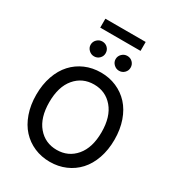

<svg xmlns="http://www.w3.org/2000/svg" viewBox="-251 -1237 1270 1392"><g transform="rotate(30 384.0 -540.5)"><path d="M384.3 9.8Q313.5 9.8 253.4 -16.1Q193.4 -42 149.7 -89.6Q106 -137.2 81.3 -207.8Q56.6 -278.3 56.6 -363.8Q56.6 -449.2 81.3 -519.8Q106 -590.3 149.7 -637.9Q193.4 -685.5 253.4 -711.4Q313.5 -737.3 384.3 -737.3Q454.6 -737.3 514.6 -711.4Q574.7 -685.5 618.4 -637.9Q662.1 -590.3 686.8 -519.8Q711.4 -449.2 711.4 -363.8Q711.4 -278.3 686.8 -207.8Q662.1 -137.2 618.4 -89.6Q574.7 -42 514.6 -16.1Q454.6 9.8 384.3 9.8ZM384.3 -637.2Q287.1 -637.2 226.3 -565.2Q165.5 -493.2 165.5 -363.8Q165.5 -234.4 226.3 -162.4Q287.1 -90.3 384.3 -90.3Q481 -90.3 542 -162.4Q603 -234.4 603 -363.8Q603 -493.2 542 -565.2Q481 -637.2 384.3 -637.2ZM552.7 -1090.8V-1016.1H215.3V-1090.8ZM279.8 -813Q254.9 -813 235.8 -831.3Q216.8 -849.6 216.8 -874.5Q216.8 -900.4 235.6 -918.7Q254.4 -937 279.8 -937Q306.6 -937 324.5 -918.9Q342.3 -900.9 342.3 -874.5Q342.3 -849.1 324.2 -831.1Q306.2 -813 279.8 -813ZM488.8 -813Q463.9 -813 444.8 -831.3Q425.8 -849.6 425.8 -874.5Q425.8 -900.4 444.6 -918.7Q463.4 -937 488.8 -937Q515.6 -937 533.4 -918.9Q551.3 -900.9 551.3 -874.5Q551.3 -849.1 533.2 -831.1Q515.1 -813 488.8 -813Z"/></g></svg>

Font: Karasuma Gothic
Style: Regular
Weight: 500
Designer: Rasmus Andersson / Ryoko Nishizuka
Foundry: Genbu
Version: Version 1.00